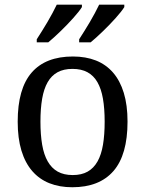

<svg xmlns="http://www.w3.org/2000/svg" viewBox="-20 -786 617 816"><path d="M522 -269Q522 -127.9 462.2 -59.1Q402.3 9.8 287.1 9.8Q232.9 9.8 189.9 -7.3Q147 -24.4 116.9 -59.1Q86.9 -93.8 71 -146.2Q55.2 -198.7 55.2 -269Q55.2 -409.2 114.5 -477.5Q173.8 -545.9 290 -545.9Q344.2 -545.9 387.2 -529.1Q430.2 -512.2 460.2 -477.8Q490.2 -443.4 506.1 -391.4Q522 -339.4 522 -269ZM151.9 -269Q151.9 -213.4 159.2 -170.9Q166.5 -128.4 182.9 -99.9Q199.2 -71.3 225.3 -56.6Q251.5 -42 289.1 -42Q326.7 -42 352.5 -56.6Q378.4 -71.3 394.5 -99.9Q410.6 -128.4 417.7 -170.9Q424.8 -213.4 424.8 -269Q424.8 -324.7 417.5 -366.7Q410.2 -408.7 394 -436.8Q377.9 -464.8 351.8 -479Q325.7 -493.2 288.1 -493.2Q250.5 -493.2 224.6 -479Q198.7 -464.8 182.6 -436.8Q166.5 -408.7 159.2 -366.7Q151.9 -324.7 151.9 -269ZM136.2 -606V-619.1Q146.5 -635.3 158.2 -653.8Q169.9 -672.4 181.4 -691.9Q192.9 -711.4 203.1 -730.5Q213.4 -749.5 221.2 -766.1H328.1V-755.9Q322.8 -747.1 313.2 -735.1Q303.7 -723.1 291.5 -709.5Q279.3 -695.8 265.4 -681.4Q251.5 -667 237.3 -653.3Q223.1 -639.6 209.7 -627.4Q196.3 -615.2 185.1 -606ZM316.4 -606V-619.1Q326.7 -635.3 338.4 -653.8Q350.1 -672.4 361.6 -691.9Q373 -711.4 383.3 -730.5Q393.6 -749.5 401.4 -766.1H508.3V-755.9Q502.9 -747.1 493.4 -735.1Q483.9 -723.1 471.7 -709.5Q459.5 -695.8 445.6 -681.4Q431.6 -667 417.5 -653.3Q403.3 -639.6 389.9 -627.4Q376.5 -615.2 365.2 -606Z"/></svg>

Font: Droid Serif
Style: Regular
Weight: 400
Designer: Monotype Design team
Foundry: Monotype Imaging Inc.
Version: Version 1.03